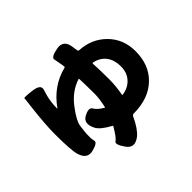

<svg xmlns="http://www.w3.org/2000/svg" viewBox="-195 -1064 1391 1391"><g transform="rotate(-45 500.0 -368.5)"><path d="M501 51Q433 103 390 40Q346 -23 368 -36Q390 -49 434 -124Q437 -128 433 -130Q349 -175 329 -216Q292 -291 348 -320Q404 -350 420 -321Q436 -292 484 -264Q488 -261 489 -266Q505 -338 505 -387Q505 -428 504 -469L502 -540Q502 -545 497 -544Q400 -513 332 -420Q274 -343 267 -299Q261 -259 258 -222Q258 -217 258 -177Q258 -170 263 -146Q268 -122 201 -105Q133 -88 109 -167Q94 -216 94 -387Q94 -480 114 -651Q117 -677 119.5 -695.5Q122 -714 121.5 -722.5Q121 -731 200 -721Q279 -712 265 -667Q263 -662 252 -623Q237 -567 237 -504Q237 -499 240 -503Q333 -636 483 -674Q490 -676 489 -683L486 -703Q480 -742 474 -769Q467 -795 544 -810Q621 -824 632 -740L638 -700Q639 -690 649 -689Q772 -682 852.5 -600Q933 -518 933 -395Q933 -257 849 -174Q760 -85 602 -85Q592 -85 585 -71Q544 17 501 51ZM640 -242Q639 -237 644 -238Q708 -247 745 -290Q780 -330 780 -393Q780 -456 750 -498Q716 -544 655 -555Q650 -556 650 -551L653 -470Q654 -427 654 -384Q654 -318 640 -242Z"/></g></svg>

Font: Resource Han Rounded TW Heavy
Style: Regular
Weight: 900
Designer: Cyano Hao (round all glyphs); Ryoko NISHIZUKA 西塚涼子 (kana, bopomofo & ideographs); Paul D. Hunt (Latin, Greek & Cyrillic)
Foundry: Cyano Hao
Version: 0.990